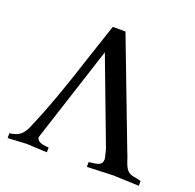

<svg xmlns="http://www.w3.org/2000/svg" viewBox="-122 -812 951 938"><g transform="rotate(20 354.0 -343.0)"><path d="M694 -25 668 -31C623 -37 613 -51 594 -112L578 -153L375 -686H309L246 -497C197 -343 143 -193 107 -112C81 -40 55 -31 12 -25V0C32 0 92 -5 112 -5C132 -5 196 0 216 0V-25C172 -27 155 -37 153 -56L315 -556L481 -116C486 -96 493 -72 493 -65C493 -34 473 -30 424 -25V0C444 0 539 -5 559 -5C579 -5 674 0 694 0Z"/></g></svg>

Font: Sibila
Style: Regular
Weight: 400
Designer: Stefan Peev
Foundry: Context Ltd
Version: Version 1.000